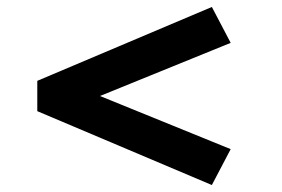

<svg xmlns="http://www.w3.org/2000/svg" viewBox="-20 -529 809 551"><path d="M588 2 87 -210V-297L588 -509L642 -406L160 -210V-297L642 -101Z"/></svg>

Font: Lexend Zetta Medium
Style: Regular
Weight: 500
Designer: Bonnie Shaver-Troup, Thomas Jockin
Foundry: Lexend
Version: Version 1.007